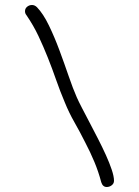

<svg xmlns="http://www.w3.org/2000/svg" viewBox="-20 -742 556 768"><path d="M436 -19Q436 -8 427 -1Q418 6 407 6Q391 6 385 -13Q374 -55 357.5 -94.5Q341 -134 321 -172Q300 -214 278 -252.5Q256 -291 239 -333Q220 -378 204.5 -422.5Q189 -467 171.5 -511Q154 -555 134 -597.5Q114 -640 86 -681Q80 -688 80 -697Q80 -708 88.5 -715Q97 -722 108 -722Q119 -722 128 -713Q153 -687 175.5 -640.5Q198 -594 217.5 -541.5Q237 -489 254.5 -438Q272 -387 287 -353Q294 -337 307.5 -311Q321 -285 337.5 -253.5Q354 -222 371.5 -188Q389 -154 403.5 -122Q418 -90 427 -63Q436 -36 436 -19Z"/></svg>

Font: Wynona
Style: Regular
Weight: 400
Italic angle: -12°
Designer: Kanati
Foundry: Kanati and Michael Everson
Version: Version 2.000